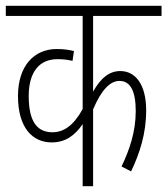

<svg xmlns="http://www.w3.org/2000/svg" viewBox="-20 -642 577 662"><path d="M537 -587V-622H0V-587H265V-266C233 -208 199 -186 161 -186C112 -186 79 -217 79 -311C79 -394 116 -438 178 -438C198 -438 214 -436 230 -432L235 -466C219 -470 200 -473 176 -473C96 -473 42 -413 42 -311C42 -199 94 -151 158 -151C206 -151 238 -175 265 -214V0H301V-265C330 -333 360 -363 392 -363C430 -363 448 -327 448 -259C448 -187 426 -124 399 -68L432 -51C462 -114 484 -182 484 -261C484 -355 444 -397 395 -397C357 -397 328 -374 301 -326V-587Z"/></svg>

Font: Noto Sans ExtraCondensed ExtraLight
Style: Italic
Weight: 200
Width: 2
Italic angle: -12°
Designer: Monotype Design Team
Foundry: Monotype Imaging Inc.
Version: Version 2.013